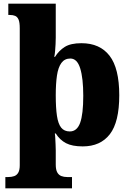

<svg xmlns="http://www.w3.org/2000/svg" viewBox="-20 -780 708 1040"><path d="M9 240V179H24Q43 179 57 174Q71 169 79 155Q87 141 87 115V-627Q87 -659 80.5 -674Q74 -689 62 -694Q50 -699 33 -699H25V-760H282V-576Q282 -560 281 -541Q280 -522 278.5 -504Q277 -486 274 -472H278Q299 -506 331 -526Q363 -546 421 -546Q521 -546 573.5 -478Q626 -410 626 -264Q626 -119 575 -53Q524 13 428 13Q371 13 337.5 -4.5Q304 -22 282 -57H277Q279 -44 279.5 -29.5Q280 -15 281 1.5Q282 18 282 34Q282 50 282 66V111Q282 139 290 153.5Q298 168 312 173.5Q326 179 344 179H370V240ZM358 -68Q397 -68 414 -114.5Q431 -161 431 -261Q431 -356 414.5 -409.5Q398 -463 361 -463Q330 -463 312.5 -439Q295 -415 288.5 -370.5Q282 -326 282 -264Q282 -196 288.5 -152.5Q295 -109 311.5 -88.5Q328 -68 358 -68Z"/></svg>

Font: Noto Serif Tibetan Black
Style: Regular
Weight: 900
Version: Version 2.103